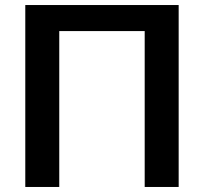

<svg xmlns="http://www.w3.org/2000/svg" viewBox="-20 -743 810 763"><path d="M690 0H555V-619.5H215.5V0H80.5V-723H690Z"/></svg>

Font: Lato
Style: Bold
Weight: 700
Designer: Lukasz Dziedzic with Adam Twardoch and Botio Nikoltchev
Foundry: tyPoland Lukasz Dziedzic
Version: Version 2.010; 2014-09-01; http://www.latofonts.com/; ttfaut